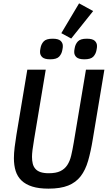

<svg xmlns="http://www.w3.org/2000/svg" viewBox="-20 -1114 643 1146"><path d="M253 -698 184 -285Q177 -244 174 -219Q171 -194 171 -178Q171 -155 175.5 -137Q180 -119 191.5 -106Q203 -93 222.5 -86.5Q242 -80 271 -80Q314 -80 340 -92.5Q366 -105 381.5 -128.5Q397 -152 405 -186Q413 -220 420 -262L493 -698H603L534 -284Q522 -210 506 -154.5Q490 -99 461.5 -62Q433 -25 387 -6.5Q341 12 269 12Q212 12 172.5 -0.5Q133 -13 108.5 -36.5Q84 -60 73.5 -93.5Q63 -127 63 -170Q63 -199 67.5 -236Q72 -273 78 -309L143 -698ZM405 -884 346 -916 452 -1094 536 -1048ZM280 -760Q246 -760 232.5 -772.5Q219 -785 219 -803Q219 -808 219.5 -813.5Q220 -819 222 -828Q226 -851 241 -867Q256 -883 294 -883Q328 -883 341.5 -870.5Q355 -858 355 -840Q355 -835 354.5 -829.5Q354 -824 352 -815Q348 -792 333 -776Q318 -760 280 -760ZM484 -760Q450 -760 436.5 -772.5Q423 -785 423 -803Q423 -808 423.5 -813.5Q424 -819 426 -828Q430 -851 445 -867Q460 -883 498 -883Q532 -883 545.5 -870.5Q559 -858 559 -840Q559 -835 558.5 -829.5Q558 -824 556 -815Q552 -792 537 -776Q522 -760 484 -760Z"/></svg>

Font: IBM Plex Mono Medium
Style: Italic
Weight: 500
Italic angle: -9°
Monospace: yes
Designer: Mike Abbink, Paul van der Laan, Pieter van Rosmalen
Foundry: Bold Monday
Version: Version 2.3